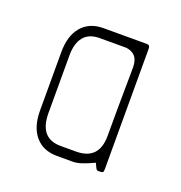

<svg xmlns="http://www.w3.org/2000/svg" viewBox="-68 -354 391 415"><g transform="rotate(20 127.5 -147.0)"><path d="M204 0H198Q196 0 194.5 -2Q193 -4 188 -15Q171 -7 160 -3.5Q149 0 140 0H104Q72 0 54 -21Q36 -42 36 -80V-214Q36 -252 54 -273Q72 -294 104 -294H204Q211 -294 211 -286V-9Q211 -3 209.5 -1.5Q208 0 204 0ZM191 -251Q186 -268 165 -271H104Q79 -271 67 -256Q55 -241 55 -214V-81Q55 -23 104 -23H139Q192 -23 192 -78Q192 -148 192.5 -180Q193 -212 193 -224Q193 -231 193 -237.5Q193 -244 191 -251Z"/></g></svg>

Font: Chathura Light
Style: Regular
Weight: 300
Designer: Appaji Ambarisha Darbha
Foundry: Aditya Fonts
Version: Version 1.002 2016